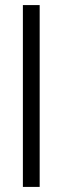

<svg xmlns="http://www.w3.org/2000/svg" viewBox="-20 -735 246 755"><path d="M70 0V-715H136V0Z"/></svg>

Font: Akshar Light
Style: Regular
Weight: 300
Designer: Tall Chai
Foundry: Tall Chai
Version: Version 1.100